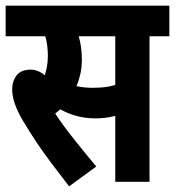

<svg xmlns="http://www.w3.org/2000/svg" viewBox="-20 -642 618 678"><path d="M508 -514V0H387V-233Q369 -228 351.5 -226Q334 -224 317 -224Q280 -224 248.5 -233Q217 -242 193 -256Q184 -248 175 -241Q204 -197 244 -147Q284 -97 320 -54L224 16Q187 -32 159.5 -68.5Q132 -105 109 -139.5Q86 -174 62 -214Q23 -279 23 -326Q23 -355 38.5 -375.5Q54 -396 88 -396Q115 -396 138 -376Q143 -391 146 -408Q149 -425 149 -445Q149 -482 140 -514H0V-622H578V-514ZM305 -332Q330 -332 348.5 -334Q367 -336 387 -342V-514H258Q263 -497 266 -476.5Q269 -456 269 -432Q269 -403 263.5 -379.5Q258 -356 250 -338Q277 -332 305 -332Z"/></svg>

Font: Noto Sans ExtraCondensed
Style: Bold
Weight: 700
Width: 2
Designer: Monotype Design Team
Foundry: Monotype Imaging Inc.
Version: Version 2.013; ttfautohint (v1.8.4.7-5d5b)